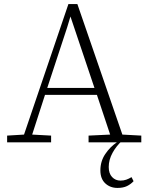

<svg xmlns="http://www.w3.org/2000/svg" viewBox="-20 -699 726 943"><path d="M15 0V-33L98 -38L316 -679H360L581 -38L674 -33V0H415V-33L521 -38L456 -233H201L138 -38L231 -33V0ZM310 -565 212 -267H444L326 -618ZM557 224Q521 224 497 201.5Q473 179 473 138Q473 93 497 57.5Q521 22 554 0V-8H580Q551 18 532.5 52Q514 86 514 121Q514 153 530.5 170.5Q547 188 572 188Q587 188 600 183.5Q613 179 626 171L636 191Q622 206 603.5 215Q585 224 557 224Z"/></svg>

Font: Source Serif 4 SmText Light
Style: Regular
Weight: 300
Designer: Frank Grießhammer
Foundry: Adobe
Version: Version 4.005;hotconv 1.1.0;makeotfexe 2.6.0